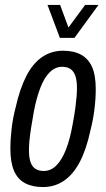

<svg xmlns="http://www.w3.org/2000/svg" viewBox="-20 -744 429 776"><path d="M154 12Q111 12 81.5 -3.5Q52 -19 37 -53Q22 -87 22 -142Q22 -182 27 -224.5Q32 -267 43 -309Q60 -385 86 -436Q112 -487 149.5 -513Q187 -539 235 -539Q278 -539 307.5 -523Q337 -507 352 -473.5Q367 -440 367 -384Q367 -344 361.5 -300.5Q356 -257 345 -215Q329 -140 302.5 -89.5Q276 -39 238.5 -13.5Q201 12 154 12ZM157 -53Q186 -53 208.5 -76Q231 -99 247.5 -142Q264 -185 274 -244Q281 -281 284.5 -307.5Q288 -334 289.5 -353Q291 -372 291 -388Q291 -419 284.5 -437.5Q278 -456 265 -465Q252 -474 231 -474Q204 -474 182 -453Q160 -432 144 -391.5Q128 -351 117 -294Q110 -255 105.5 -226Q101 -197 99 -176Q97 -155 97 -137Q97 -107 103.5 -88.5Q110 -70 123.5 -61.5Q137 -53 157 -53ZM378 -724 281 -591H222L172 -724H223L268 -602H234L324 -724Z"/></svg>

Font: Archivo ExtraCondensed
Style: Italic
Weight: 400
Width: 2
Italic angle: -10°
Designer: Hector Gatti
Foundry: Omnibus-Type
Version: Version 2.001